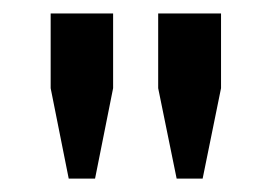

<svg xmlns="http://www.w3.org/2000/svg" viewBox="-20 -729 384 285"><path d="M214.8 -709H308.1V-598.1L280.8 -463.9H242.2L214.8 -598.1ZM55.2 -709H147.9V-598.1L121.1 -463.9H82L55.2 -598.1Z"/></svg>

Font: Miedinger*
Style: Book
Weight: 400
Version: Version 001.000